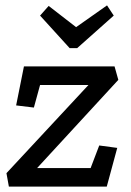

<svg xmlns="http://www.w3.org/2000/svg" viewBox="-20 -694 489 714"><path d="M129 -636 161 -672 263 -593 378 -674 403 -636 267 -515H239ZM13 0 4 -50 309 -378H129L106 -294L40 -302L69 -447H406L420 -397L118 -69H317L349 -153L416 -144L377 0Z"/></svg>

Font: Zilla Slab Medium
Style: Regular
Weight: 500
Designer: Typotheque.com
Foundry: Typotheque type foundry
Version: Version 1.1; 2017